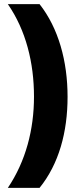

<svg xmlns="http://www.w3.org/2000/svg" viewBox="-20 -754 387 932"><path d="M308 -284C308 -457 264 -617 172 -734H18C106 -607 145 -449 145 -285C145 -125 105 29 18 158H172C266 42 308 -113 308 -284Z"/></svg>

Font: Noto Sans Thai SemCond Blk
Style: Regular
Weight: 900
Width: 4
Designer: Monotype Design Team
Foundry: Monotype Imaging Inc.
Version: Version 2.002